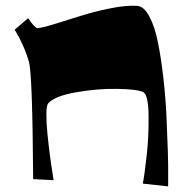

<svg xmlns="http://www.w3.org/2000/svg" viewBox="-20 -664 657 684"><path d="M488.8 -9.8Q495.6 -45.9 502.9 -113Q510.3 -180.2 509.3 -253.4Q508.3 -326.7 490.2 -335.9Q469.2 -346.2 397.9 -347.4Q326.7 -348.6 250.7 -335.2Q174.8 -321.8 151.9 -295.9Q145.5 -289.1 145.3 -258.3Q145 -227.5 148.9 -188.5Q152.8 -149.4 157.7 -111.6Q162.6 -73.7 167 -47.9L170.9 -22L98.1 -25.9Q95.7 -399.9 83 -443.8Q75.2 -471.7 62.5 -500.2Q49.8 -528.8 41 -543.5L32.2 -558.1L80.1 -599.1Q104 -564 113.8 -564Q126.5 -564 171.1 -577.4Q215.8 -590.8 265.1 -606.7Q314.5 -622.6 373 -634.3Q431.6 -646 469.2 -643.1Q493.2 -641.1 512.5 -604.7Q531.7 -568.4 543 -511.5Q554.2 -454.6 562 -386.5Q569.8 -318.4 573 -250.2Q576.2 -182.1 577.9 -126Q579.6 -69.8 579.1 -35.2V0Z"/></svg>

Font: Some Time Later
Style: Regular
Weight: 400
Version: Version 003.300